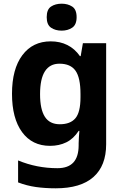

<svg xmlns="http://www.w3.org/2000/svg" viewBox="-20 -780 673 1040"><path d="M255 -556Q305 -556 345 -536Q385 -516 413 -476H417L429 -546H555V1Q555 118 486 179Q417 240 282 240Q224 240 174.5 233Q125 226 78 208V89Q179 131 291 131Q349 131 377.5 100Q406 69 406 7V-4Q406 -21 407.5 -39Q409 -57 410 -71H406Q378 -28 339 -9Q300 10 251 10Q154 10 99.5 -64.5Q45 -139 45 -272Q45 -406 101 -481Q157 -556 255 -556ZM302 -435Q250 -435 223.5 -394Q197 -353 197 -270Q197 -188 223 -147.5Q249 -107 304 -107Q361 -107 388.5 -139.5Q416 -172 416 -253V-271Q416 -359 389 -397Q362 -435 302 -435ZM314 -760Q347 -760 371 -744.5Q395 -729 395 -687Q395 -646 371 -630Q347 -614 314 -614Q280 -614 256.5 -630Q233 -646 233 -687Q233 -729 256.5 -744.5Q280 -760 314 -760Z"/></svg>

Font: Noto Sans Nag Mundari
Style: Bold
Weight: 700
Version: Version 1.000